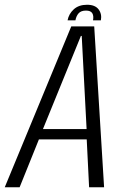

<svg xmlns="http://www.w3.org/2000/svg" viewBox="-47 -787 536 807"><path d="M-27 0 252.5 -676H349L390.5 0H327.5L317.5 -201H116.5L35.5 0ZM133.5 -244.5H317L296.5 -636H293ZM319 -767Q352.5 -767 367.2 -747.8Q382 -728.5 377 -701.5H344Q347.5 -720.5 340.8 -731.5Q334 -742.5 314.5 -742.5Q293.5 -742.5 283.5 -731.2Q273.5 -720 270 -701.5H237Q242 -728.5 263 -747.8Q284 -767 319 -767Z"/></svg>

Font: Anybody Light
Style: Italic
Weight: 300
Italic angle: -10°
Designer: Tyler Finck
Foundry: Etcetera Type Company
Version: Version 1.010; ttfautohint (v1.8.3) -l 8 -r 50 -G 200 -x 14 